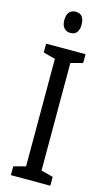

<svg xmlns="http://www.w3.org/2000/svg" viewBox="-138 -962 559 1007"><g transform="rotate(15 141.5 -458.0)"><path d="M248 0H34V-48L99 -65V-649L34 -666V-714H248V-666L183 -649V-65L248 -48ZM142 -916Q165 -916 176.5 -901Q188 -886 188 -858Q188 -831 176.5 -816Q165 -801 142 -801Q120 -801 107 -816Q94 -831 94 -858Q94 -887 106.5 -901.5Q119 -916 142 -916Z"/></g></svg>

Font: Noto Sans ExtraCondensed
Style: Regular
Weight: 400
Width: 2
Designer: Monotype Design Team
Foundry: Monotype Imaging Inc.
Version: Version 2.013